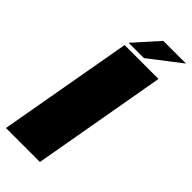

<svg xmlns="http://www.w3.org/2000/svg" viewBox="-283 -863 909 909"><g transform="rotate(45 171.5 -409.0)"><path d="M97 -675H324L205 0H-22.5ZM212.5 -818.5H364.5L205.5 -696H103Z"/></g></svg>

Font: Rudi
Style: Regular
Weight: 400
Italic angle: -10°
Designer: Tyler Finck
Foundry: Etcetera Type Company
Version: Version 1.111; ttfautohint (v1.8.4)